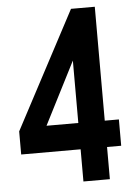

<svg xmlns="http://www.w3.org/2000/svg" viewBox="-53 -791 587 832"><g transform="rotate(-5 240.0 -375.0)"><path d="M276 0V-140H17.5V-240.5L287.5 -750H391V-254.5H452.5V-140H391V0ZM114 -208 85.5 -254.5H276V-526Z"/></g></svg>

Font: Mohave Light SemiBold
Style: Regular
Weight: 600
Version: Version 2.003